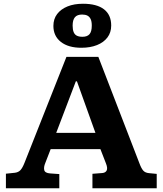

<svg xmlns="http://www.w3.org/2000/svg" viewBox="-20 -1003 867 1023"><path d="M11.5 0V-77.5L59.5 -82.5Q78.5 -85 89.2 -96.8Q100 -108.5 111 -136.5L334 -700H504L723 -132.5Q733 -105.5 743.3 -94Q753.5 -82.5 773.5 -80.5L815 -76.5V0H472.5V-77L524.5 -81Q542.5 -82.5 548.5 -95Q554.5 -107.5 544.5 -132.5L515 -208.5H250L221.5 -135Q212 -112.5 215.8 -96.8Q219.5 -81 247 -79L296 -75.5V0ZM279.5 -295H488.5L390 -569.5H384ZM413.5 -748.5Q344 -748.5 304.2 -779.8Q264.5 -811 264.5 -865Q264.5 -902 284.5 -928.3Q304.5 -954.5 339.8 -968.8Q375 -983 422 -983Q496 -983 534.3 -953.3Q572.5 -923.5 572.5 -867Q572.5 -830 552.5 -803.5Q532.5 -777 496.8 -762.8Q461 -748.5 413.5 -748.5ZM419 -807Q445 -807 457 -821Q469 -835 469 -866.5Q469 -888.5 463 -901.3Q457 -914 445.8 -919.8Q434.5 -925.5 417.5 -925.5Q391.5 -925.5 379.3 -911.3Q367 -897 367 -866.5Q367 -845 372.5 -831.8Q378 -818.5 389.5 -812.8Q401 -807 419 -807Z"/></svg>

Font: Literata Variable Black
Style: Regular
Weight: 900
Designer: Latin by Veronika Burian and Jose Scaglione. Greek by Irene Vlachou. Cyrillic by Vera Evstafieva.
Foundry: TypeTogether
Version: Version 3.021